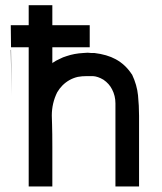

<svg xmlns="http://www.w3.org/2000/svg" viewBox="-20 -710 611 722"><path d="M414.1 -318.4V-321.3Q414.1 -349.6 401.4 -374Q390.6 -395.5 369.1 -410.2Q347.7 -422.9 329.1 -423.8H306.6Q288.1 -423.8 272.5 -420.9Q239.3 -413.1 214.8 -388.7Q204.1 -377.9 195.3 -363.3Q174.8 -322.3 174.8 -275.4Q174.8 -271.5 175.8 -240.7Q176.8 -210 176.8 -158.2V-120.1V-82V-54.7V-28.3V-8.8H159.2H156.2H152.3H142.6H133.8H127H121.1H113.3H105.5H87.9V-532.2H84H73.2H64.5H52.7H41H21.5Q21.5 -568.4 20.5 -615.2H41H44.9H47.9H63.5H78.1H87.9V-619.1V-631.8V-644.5V-657.2V-668.9V-690.4H105.5H107.4H111.3H121.1H130.9H136.7H142.6H151.4H159.2H176.8V-668.9V-666V-662.1V-644.5V-626V-615.2H185.5H213.9H236.3H257.8H277.3H296.9H317.4V-596.7V-593.8V-590.8V-582V-574.2V-569.3V-564.5V-556.6V-549.8V-532.2H296.9H293.9H291H257.8H226.6H205.1H182.6H176.8V-518.6V-482.4V-471.7Q177.7 -472.7 177.7 -473.6Q190.4 -482.4 204.1 -488.3Q216.8 -495.1 230.5 -499Q258.8 -508.8 293 -510.7Q304.7 -511.7 308.6 -511.7H310.5Q317.4 -511.7 323.2 -510.7H333H335Q382.8 -504.9 415 -487.3Q451.2 -467.8 475.6 -430.7L476.6 -429.7Q495.1 -390.6 499 -351.6Q502.9 -312.5 502.9 -274.4V-8.8H484.4H481.4H477.5H468.8H459H453.1H447.3H439.5H431.6H414.1ZM21.5 -522.5Q21.5 -538.1 20.5 -553.7Q21.5 -538.1 21.5 -522.5ZM21.5 -522.5Q25.4 -176.8 20.5 -522.5Q20.5 -522.5 21.5 -522.5ZM21.5 -522.5Q21.5 -522.5 21.5 -522.5ZM21.5 -522.5Q21.5 -542 20.5 -564.5Q21.5 -542 21.5 -522.5ZM21.5 -522.5ZM21.5 -522.5Q21.5 -547.9 20.5 -577.1Q21.5 -547.9 21.5 -522.5ZM21.5 -522.5ZM21.5 -522.5Q21.5 -553.7 20.5 -589.8Q21.5 -553.7 21.5 -522.5ZM21.5 -522.5Z"/></svg>

Font: LeFont
Style: Default
Weight: 400
Designer: Leryon MEDIA
Version: Version 1.0